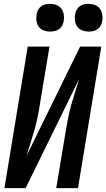

<svg xmlns="http://www.w3.org/2000/svg" viewBox="-20 -977 552 997"><path d="M3 0 124 -735H237L188 -441Q183 -406 176 -372Q169 -338 159.5 -304Q150 -270 139 -236Q128 -202 118 -168L396 -735H506L385 0H272L321 -294Q327 -329 333.5 -363Q340 -397 349.5 -431Q359 -465 370 -499Q381 -533 391 -567L113 0ZM440 -813Q423 -813 407 -819Q391 -825 381.5 -838Q372 -851 369.5 -868Q367 -885 370 -902Q372 -914 378 -925.5Q384 -937 394 -944.5Q404 -952 416 -954.5Q428 -957 440 -957Q458 -957 473.5 -951Q489 -945 498.5 -932Q508 -919 511 -902Q514 -885 511 -868Q509 -856 503 -844.5Q497 -833 486.5 -825.5Q476 -818 464 -815.5Q452 -813 440 -813ZM240 -813Q223 -813 207 -819Q191 -825 181.5 -838Q172 -851 169.5 -868Q167 -885 170 -902Q172 -914 178 -925.5Q184 -937 194 -944.5Q204 -952 216 -954.5Q228 -957 240 -957Q258 -957 273.5 -951Q289 -945 298.5 -932Q308 -919 311 -902Q314 -885 311 -868Q309 -856 303 -844.5Q297 -833 286.5 -825.5Q276 -818 264 -815.5Q252 -813 240 -813Z"/></svg>

Font: Iosevka Curly Oblique
Style: Bold
Weight: 700
Italic angle: -9°
Monospace: yes
Designer: Belleve Invis
Foundry: Belleve Invis
Version: Version 11.1.0; ttfautohint (v1.8.3)